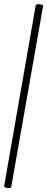

<svg xmlns="http://www.w3.org/2000/svg" viewBox="-21 -757 230 936"><path d="M33.8 154Q32.8 159 23.5 159.5Q14.2 160 6.2 157.5Q-1.8 155 -1 151L153.2 -731Q155 -736 164 -736.5Q173 -737 181.5 -734.5Q190 -732 189 -727Z"/></svg>

Font: Cormorant Light
Style: Italic
Weight: 300
Italic angle: -10°
Designer: Christian Thalmann (Catharsis Fonts)
Foundry: Catharsis Fonts
Version: Version 4.000